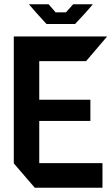

<svg xmlns="http://www.w3.org/2000/svg" viewBox="-20 -885 527 905"><path d="M144 0 45 -115V-713H484V-712L386 -597H165V-415H406V-315H165V-116H463V0ZM199 -772 149 -827 117 -864V-865H209L242 -827H291L325 -865H417V-864L385 -827L334 -772Z"/></svg>

Font: Foldit Thin Medium
Style: Regular
Weight: 500
Version: Version 1.003